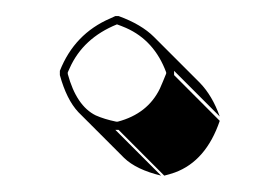

<svg xmlns="http://www.w3.org/2000/svg" viewBox="-20 -141 342 238"><path d="M54.2 -47.9V-53.2Q72.3 -99.1 116.7 -118.2Q120.1 -119.6 123 -121.1H127Q155.3 -110.8 170.9 -95.2L227.5 -38.6Q243.2 -22.5 252.4 3.4L195.8 -53.2V-47.9L252.4 8.8Q235.4 58.6 196.8 72.8Q189.9 75.2 183.6 76.7L127 20H123L179.7 76.7Q148.9 69.3 133.8 54.7L77.1 -2Q62.5 -17.6 54.2 -47.9ZM64 -49.3Q74.7 -9.8 98.6 2Q109.4 6.8 124 9.8H126Q163.1 0 178.2 -31.2Q182.1 -40 186 -49.8V-51.3Q171.4 -90.8 136.2 -106.4Q130.4 -108.9 125 -110.8Q83 -93.8 66.4 -56.6Q64.9 -53.2 64 -51.3Z"/></svg>

Font: Linux Biolinum Shadow O
Style: Bold
Weight: 700
Designer: Philipp H. Poll
Foundry: Philipp H. Poll
Version: Version 0.9.2